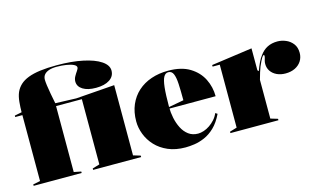

<svg xmlns="http://www.w3.org/2000/svg" viewBox="-89 -1012 2152 1294"><g transform="rotate(-15 987.0 -365.0)"><path d="M10 0V-10L60 -20V-480H10V-490L60 -500Q60 -533 63.5 -571Q67 -609 79 -637Q91 -664 113 -684.5Q135 -705 170 -718.5Q205 -732 254.5 -738.5Q304 -745 370 -745Q473 -745 551.5 -728.5Q630 -712 674 -682.5Q718 -653 718 -615Q718 -575 683 -552Q648 -529 588 -529Q530 -529 496.5 -550Q463 -571 463 -606Q463 -624 472.5 -641Q482 -658 492 -672Q502 -686 502 -695Q502 -707 483.5 -716Q465 -725 434 -730Q403 -735 367 -735Q335 -735 313 -727.5Q291 -720 279.5 -706Q268 -692 268 -671Q268 -658 271.5 -631Q275 -604 281.5 -569.5Q288 -535 295 -500L440 -495L710 -515V-25L760 -10V0H425V-10L475 -25V-480H295V-20L345 -10V0Z M1085 -515Q1178 -515 1236.5 -479Q1295 -443 1323 -386.5Q1351 -330 1351 -266H1025V-276L1134 -296Q1134 -364 1131.5 -410.5Q1129 -457 1118.5 -481Q1108 -505 1084 -505Q1064 -505 1052 -484Q1040 -463 1034.5 -413.5Q1029 -364 1029 -276Q1029 -239 1037 -200Q1045 -161 1062 -127.5Q1079 -94 1106.5 -73.5Q1134 -53 1173 -53Q1191 -53 1212.5 -60Q1234 -67 1254.5 -81Q1275 -95 1292 -114Q1309 -133 1319 -157L1333 -148Q1306 -92 1272 -59.5Q1238 -27 1201 -11Q1164 5 1129.5 10Q1095 15 1067 15Q998 15 946 -7.5Q894 -30 859.5 -67Q825 -104 807.5 -149.5Q790 -195 790 -240Q790 -305 812 -356Q834 -407 873.5 -442.5Q913 -478 967 -496.5Q1021 -515 1085 -515Z M1383 0V-10L1433 -25V-464H1383V-475L1668 -515V-362L1676 -354Q1687 -385 1699.5 -411Q1712 -437 1725 -453Q1747 -484 1777.5 -499.5Q1808 -515 1848 -515Q1877 -515 1906 -503Q1935 -491 1954.5 -466Q1974 -441 1974 -402Q1974 -370 1958 -345Q1942 -320 1913.5 -306Q1885 -292 1847 -292Q1813 -292 1786.5 -304.5Q1760 -317 1745 -339Q1730 -361 1730 -389Q1730 -401 1732.5 -410.5Q1735 -420 1737.5 -428.5Q1740 -437 1740 -443Q1740 -450 1736 -450Q1730 -450 1721 -435Q1712 -420 1695 -381Q1689 -366 1682 -343.5Q1675 -321 1668 -295V-25L1718 -10V0Z"/></g></svg>

Font: Kalnia Thin
Style: Bold
Weight: 700
Version: Version 1.105